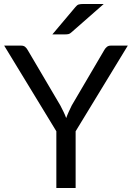

<svg xmlns="http://www.w3.org/2000/svg" viewBox="-20 -946 664 966"><path d="M360.5 -285.5 623 -716.5H537.5C529.2 -716.5 522.3 -714.2 517 -709.5C511.7 -704.8 507.5 -699.7 504.5 -694L341 -415.5C335.3 -403.8 330.2 -392.9 325.5 -382.8C320.8 -372.6 316.7 -362.3 313 -352C309.3 -362.3 305 -372.6 300 -382.8C295 -392.9 289.5 -403.8 283.5 -415.5L119.5 -694C115.8 -700.7 111.5 -706.1 106.5 -710.2C101.5 -714.4 94.7 -716.5 86 -716.5H1L263.5 -285.5V0H360.5ZM502 -926H401.5C390.5 -926 382.1 -925.2 376.2 -923.5C370.4 -921.8 364.7 -917.3 359 -910L243.5 -773H307.5C314.2 -773 319.8 -773.5 324.5 -774.5C329.2 -775.5 334 -778.3 339 -783Z"/></svg>

Font: LatoLatin
Style: Regular
Weight: 400
Designer: Lukasz Dziedzic with Adam Twardoch and Botio Nikoltchev
Foundry: tyPoland Lukasz Dziedzic
Version: Version 2.015; 2015-08-06; http://www.latofonts.com/